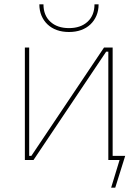

<svg xmlns="http://www.w3.org/2000/svg" viewBox="-20 -740 639 888"><path d="M162 -720Q162 -691 172 -667.5Q182 -644 200 -627Q218 -610 243 -601Q268 -592 299 -592Q330 -592 355 -601Q380 -610 398 -627Q416 -644 426 -667.5Q436 -691 436 -720H417Q417 -669 385 -639.5Q353 -610 299 -610Q245 -610 213 -639.5Q181 -669 181 -720ZM95 0H135L471 -501H481V0H501V-520H461L125 -19H115V-520H95ZM494 128H513L559 -19H489L501 0H533Z"/></svg>

Font: Fixel Variable
Style: Regular
Weight: 100
Width: 3
Designer: AlfaBravo + MacPaw
Foundry: Kyrylo Tkachov, Marchela Mozhyna, Serhii Makarenko, Maria Weinstein, Zakhar Kryvoshyya
Version: Version 1.211